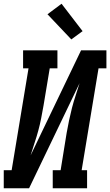

<svg xmlns="http://www.w3.org/2000/svg" viewBox="-39 -1003 587 1023"><path d="M-19 0V-96H23L113 -639H84V-735H267V-639H226L193 -441Q187 -407 180.5 -373.5Q174 -340 165 -307Q156 -274 145 -241Q134 -208 124 -175L393 -735H528V-639H486L396 -96H425V0H242V-96H284L316 -294Q322 -328 329 -361.5Q336 -395 344.5 -428Q353 -461 364 -494Q375 -527 385 -560L116 0ZM341 -793 214 -927 289 -983 401 -837Z"/></svg>

Font: Iosevka Curly Slab Oblique
Style: Bold
Weight: 700
Italic angle: -9°
Monospace: yes
Designer: Belleve Invis
Foundry: Belleve Invis
Version: Version 11.1.0; ttfautohint (v1.8.3)